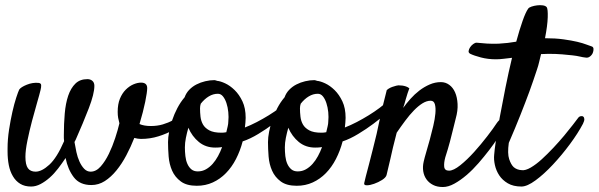

<svg xmlns="http://www.w3.org/2000/svg" viewBox="-20 -712 2357 756"><path d="M508.8 -168.9Q495.1 -133.8 477.5 -100.6Q460 -67.4 438.5 -41Q417 -14.6 392.6 1Q368.2 16.6 339.8 16.6Q293.9 16.6 270.5 -14.2Q247.1 -44.9 238.3 -89.8Q224.6 -69.3 209 -48.8Q193.4 -28.3 175.8 -12.7Q158.2 2.9 139.6 12.7Q121.1 22.5 102.5 22.5Q77.1 22.5 59.6 11.7Q42 1 30.8 -18.1Q19.5 -37.1 14.6 -62Q9.8 -86.9 9.8 -115.2V-127Q9.8 -163.1 15.6 -201.2Q21.5 -239.3 28.8 -271.5Q36.1 -303.7 43.9 -327.6Q51.8 -351.6 55.7 -359.4Q62.5 -369.1 85.4 -378.4Q108.4 -387.7 130.9 -385.7Q141.6 -384.8 142.1 -377Q142.6 -369.1 139.6 -357.4Q135.7 -340.8 126 -307.6Q116.2 -274.4 106 -235.4Q95.7 -196.3 87.9 -158.2Q80.1 -120.1 80.1 -94.7Q80.1 -63.5 89.8 -49.8Q99.6 -36.1 120.1 -36.1Q144.5 -36.1 174.3 -63.5Q204.1 -90.8 232.4 -156.2Q231.4 -162.1 231.4 -168Q231.4 -173.8 231.4 -180.7Q231.4 -224.6 234.9 -264.6Q238.3 -304.7 248.5 -335Q258.8 -365.2 276.9 -382.8Q294.9 -400.4 324.2 -400.4Q335.9 -400.4 343.8 -393.6Q351.6 -386.7 351.6 -374Q351.6 -342.8 329.6 -285.6Q307.6 -228.5 277.3 -160.2Q274.4 -156.2 273.4 -152.3Q276.4 -133.8 280.8 -113.3Q285.2 -92.8 293 -75.7Q300.8 -58.6 311.5 -47.4Q322.3 -36.1 336.9 -36.1Q358.4 -36.1 376.5 -56.6Q394.5 -77.1 408.7 -106.4Q422.9 -135.7 433.6 -168.5Q444.3 -201.2 450.2 -226.6Q447.3 -237.3 445.3 -247.6Q443.4 -257.8 443.4 -271.5Q443.4 -301.8 452.1 -323.2Q460.9 -344.7 475.1 -358.9Q489.3 -373 505.4 -379.9Q521.5 -386.7 535.2 -386.7Q559.6 -386.7 559.6 -365.2Q559.6 -349.6 551.8 -311Q543.9 -272.5 529.3 -223.6Q546.9 -215.8 574.2 -215.8Q599.6 -215.8 621.1 -222.2Q642.6 -228.5 660.2 -238.3Q677.7 -248 692.4 -259.8Q707 -271.5 720.7 -282.2Q731.4 -290 738.3 -283.2Q745.1 -276.4 736.3 -261.7Q728.5 -249 709.5 -232.4Q690.4 -215.8 663.6 -200.7Q636.7 -185.5 604 -175.3Q571.3 -165 535.2 -165Q529.3 -165 522.5 -166Q515.6 -167 508.8 -168.9Z M935.5 -155.3Q925.8 -118.2 909.2 -85.9Q892.6 -53.7 869.6 -30.3Q846.7 -6.8 817.9 6.3Q789.1 19.5 754.9 19.5Q714.8 19.5 691.9 2.4Q668.9 -14.6 657.7 -40Q646.5 -65.4 644 -95.7Q641.6 -126 641.6 -152.3Q641.6 -170.9 646 -193.4Q650.4 -215.8 658.2 -239.3Q666 -262.7 678.2 -286.1Q690.4 -309.6 707 -329.1Q712.9 -345.7 725.1 -358.4Q737.3 -371.1 753.4 -379.4Q769.5 -387.7 788.1 -392.1Q806.6 -396.5 824.2 -396.5Q827.1 -396.5 829.6 -395.5Q832 -394.5 835 -393.6Q847.7 -392.6 866.7 -383.8Q885.7 -375 903.8 -357.4Q921.9 -339.8 934.6 -313Q947.3 -286.1 947.3 -248Q947.3 -240.2 946.3 -229Q945.3 -217.8 944.3 -210Q966.8 -218.8 991.2 -231.4Q1015.6 -244.1 1038.6 -258.3Q1061.5 -272.5 1081.1 -287.1Q1100.6 -301.8 1112.3 -313.5Q1122.1 -322.3 1128.9 -323.2Q1135.7 -324.2 1138.7 -319.3Q1141.6 -314.5 1139.6 -305.7Q1137.7 -296.9 1128.9 -286.1Q1124 -280.3 1104 -262.7Q1084 -245.1 1056.6 -224.6Q1029.3 -204.1 997.1 -184.6Q964.8 -165 935.5 -155.3ZM770.5 -303.7Q767.6 -294.9 767.6 -285.2Q767.6 -269.5 769.5 -252.4Q771.5 -235.4 779.3 -221.7Q787.1 -208 804.2 -198.7Q821.3 -189.5 851.6 -189.5Q856.4 -189.5 861.3 -189.9Q866.2 -190.4 871.1 -191.4Q874 -204.1 876.5 -214.4Q878.9 -224.6 878.9 -232.4Q880.9 -251 878.9 -270.5Q877 -290 871.6 -306.2Q866.2 -322.3 857.9 -332.5Q849.6 -342.8 837.9 -342.8Q819.3 -342.8 802.2 -332.5Q785.2 -322.3 770.5 -303.7ZM708 -131.8Q708 -114.3 710 -97.2Q711.9 -80.1 717.8 -66.9Q723.6 -53.7 733.4 -45.4Q743.2 -37.1 758.8 -37.1Q776.4 -37.1 791 -45.4Q805.7 -53.7 817.4 -66.9Q829.1 -80.1 838.4 -97.2Q847.7 -114.3 854.5 -132.8Q847.7 -131.8 841.3 -131.3Q835 -130.9 827.1 -130.9Q790 -130.9 763.2 -152.8Q736.3 -174.8 721.7 -209Q715.8 -188.5 711.9 -168.9Q708 -149.4 708 -131.8Z M1329.1 -155.3Q1319.3 -118.2 1302.7 -85.9Q1286.1 -53.7 1263.2 -30.3Q1240.2 -6.8 1211.4 6.3Q1182.6 19.5 1148.4 19.5Q1108.4 19.5 1085.4 2.4Q1062.5 -14.6 1051.3 -40Q1040 -65.4 1037.6 -95.7Q1035.2 -126 1035.2 -152.3Q1035.2 -170.9 1039.6 -193.4Q1043.9 -215.8 1051.8 -239.3Q1059.6 -262.7 1071.8 -286.1Q1084 -309.6 1100.6 -329.1Q1106.4 -345.7 1118.7 -358.4Q1130.9 -371.1 1147 -379.4Q1163.1 -387.7 1181.6 -392.1Q1200.2 -396.5 1217.8 -396.5Q1220.7 -396.5 1223.1 -395.5Q1225.6 -394.5 1228.5 -393.6Q1241.2 -392.6 1260.3 -383.8Q1279.3 -375 1297.4 -357.4Q1315.4 -339.8 1328.1 -313Q1340.8 -286.1 1340.8 -248Q1340.8 -240.2 1339.8 -229Q1338.9 -217.8 1337.9 -210Q1360.4 -218.8 1384.8 -231.4Q1409.2 -244.1 1432.1 -258.3Q1455.1 -272.5 1474.6 -287.1Q1494.1 -301.8 1505.9 -313.5Q1515.6 -322.3 1522.5 -323.2Q1529.3 -324.2 1532.2 -319.3Q1535.2 -314.5 1533.2 -305.7Q1531.2 -296.9 1522.5 -286.1Q1517.6 -280.3 1497.6 -262.7Q1477.5 -245.1 1450.2 -224.6Q1422.9 -204.1 1390.6 -184.6Q1358.4 -165 1329.1 -155.3ZM1164.1 -303.7Q1161.1 -294.9 1161.1 -285.2Q1161.1 -269.5 1163.1 -252.4Q1165 -235.4 1172.9 -221.7Q1180.7 -208 1197.8 -198.7Q1214.8 -189.5 1245.1 -189.5Q1250 -189.5 1254.9 -189.9Q1259.8 -190.4 1264.6 -191.4Q1267.6 -204.1 1270 -214.4Q1272.5 -224.6 1272.5 -232.4Q1274.4 -251 1272.5 -270.5Q1270.5 -290 1265.1 -306.2Q1259.8 -322.3 1251.5 -332.5Q1243.2 -342.8 1231.4 -342.8Q1212.9 -342.8 1195.8 -332.5Q1178.7 -322.3 1164.1 -303.7ZM1101.6 -131.8Q1101.6 -114.3 1103.5 -97.2Q1105.5 -80.1 1111.3 -66.9Q1117.2 -53.7 1127 -45.4Q1136.7 -37.1 1152.3 -37.1Q1169.9 -37.1 1184.6 -45.4Q1199.2 -53.7 1210.9 -66.9Q1222.7 -80.1 1231.9 -97.2Q1241.2 -114.3 1248 -132.8Q1241.2 -131.8 1234.9 -131.3Q1228.5 -130.9 1220.7 -130.9Q1183.6 -130.9 1156.7 -152.8Q1129.9 -174.8 1115.2 -209Q1109.4 -188.5 1105.5 -168.9Q1101.6 -149.4 1101.6 -131.8Z M1723.6 24.4Q1701.2 24.4 1685.1 16.1Q1668.9 7.8 1659.2 -5.9Q1649.4 -19.5 1646.5 -37.6Q1643.6 -55.7 1648.4 -76.2Q1651.4 -89.8 1658.2 -112.8Q1665 -135.7 1672.4 -162.6Q1679.7 -189.5 1686 -216.3Q1692.4 -243.2 1694.3 -265.1Q1696.3 -287.1 1692.4 -301.3Q1688.5 -315.4 1675.8 -315.4Q1660.2 -315.4 1643.6 -305.2Q1627 -294.9 1609.9 -277.3Q1592.8 -259.8 1575.7 -236.8Q1558.6 -213.9 1542 -189.5Q1533.2 -156.2 1527.3 -131.3Q1521.5 -106.4 1517.1 -86.4Q1512.7 -66.4 1508.8 -51.3Q1504.9 -36.1 1502 -22.5Q1499 -12.7 1484.4 -3.4Q1469.7 5.9 1453.1 11.7Q1436.5 17.6 1424.3 17.6Q1412.1 17.6 1414.1 8.8Q1415 2.9 1420.4 -17.6Q1425.8 -38.1 1433.1 -65.9Q1440.4 -93.8 1448.2 -125Q1456.1 -156.2 1462.9 -184.6Q1467.8 -207 1473.6 -234.4Q1478.5 -257.8 1485.8 -289.1Q1493.2 -320.3 1502.9 -357.4Q1509.8 -363.3 1517.1 -366.7Q1524.4 -370.1 1532.2 -372.1Q1540 -375 1548.8 -376Q1556.6 -376 1564.5 -375Q1571.3 -374 1578.6 -371.6Q1585.9 -369.1 1591.8 -364.3Q1588.9 -357.4 1585 -345.2Q1581.1 -333 1577.1 -319.3Q1573.2 -303.7 1567.4 -287.1Q1580.1 -304.7 1596.2 -322.8Q1612.3 -340.8 1631.3 -355.5Q1650.4 -370.1 1671.9 -379.4Q1693.4 -388.7 1715.8 -388.7Q1734.4 -388.7 1749 -377.9Q1763.7 -367.2 1772 -348.1Q1780.3 -329.1 1781.7 -302.7Q1783.2 -276.4 1774.4 -245.1L1763.7 -202.1Q1758.8 -181.6 1751.5 -153.8Q1744.1 -126 1733.4 -92.8Q1727.5 -71.3 1729 -55.7Q1730.5 -40 1748 -40Q1765.6 -40 1792.5 -61.5Q1819.3 -83 1846.7 -113.3Q1874 -143.6 1898.4 -175.3Q1922.9 -207 1935.5 -226.6Q1944.3 -239.3 1952.1 -243.2Q1960 -247.1 1964.4 -244.1Q1968.8 -241.2 1968.8 -231Q1968.8 -220.7 1960.9 -205.1Q1954.1 -191.4 1939.9 -168.9Q1925.8 -146.5 1906.2 -121.1Q1886.7 -95.7 1864.3 -69.8Q1841.8 -43.9 1817.4 -22.9Q1793 -2 1769 11.2Q1745.1 24.4 1723.6 24.4Z M2255.9 -247.1Q2259.8 -252.9 2266.1 -254.4Q2272.5 -255.9 2276.4 -252.9Q2280.3 -250 2280.8 -243.2Q2281.2 -236.3 2275.4 -224.6Q2255.9 -187.5 2224.1 -144.5Q2192.4 -101.6 2157.2 -64Q2122.1 -26.4 2088.9 -2Q2055.7 22.5 2033.2 22.5Q2001 22.5 1979.5 9.8Q1958 -2.9 1945.8 -21.5Q1933.6 -40 1928.7 -62Q1923.8 -84 1925.8 -102.5Q1926.8 -118.2 1932.6 -158.7Q1938.5 -199.2 1948.2 -252.4Q1958 -305.7 1970.2 -366.7Q1982.4 -427.7 1996.1 -484.4Q1979.5 -482.4 1962.9 -480.5Q1946.3 -478.5 1932.6 -478.5Q1901.4 -478.5 1873.5 -485.8Q1845.7 -493.2 1832 -500Q1824.2 -503.9 1825.2 -511.2Q1826.2 -518.6 1831.1 -525.9Q1835.9 -533.2 1843.3 -538.6Q1850.6 -543.9 1856.4 -543.9Q1875 -542 1896.5 -540.5Q1918 -539.1 1943.4 -540Q1961.9 -541 1979 -543Q1996.1 -544.9 2012.7 -547.9Q2025.4 -594.7 2037.6 -629.4Q2049.8 -664.1 2059.6 -677.7Q2062.5 -682.6 2072.8 -686Q2083 -689.5 2094.7 -690.9Q2106.4 -692.4 2117.2 -690.9Q2127.9 -689.5 2132.8 -683.6Q2137.7 -675.8 2136.7 -643.6Q2135.7 -611.3 2126 -561.5Q2167 -561.5 2198.7 -557.1Q2230.5 -552.7 2252.9 -547.4Q2275.4 -542 2289.1 -536.6Q2302.7 -531.2 2309.6 -529.3Q2316.4 -527.3 2316.9 -519.5Q2317.4 -511.7 2314 -503.4Q2310.5 -495.1 2302.7 -489.3Q2294.9 -483.4 2285.2 -485.4Q2275.4 -486.3 2263.2 -489.3Q2251 -492.2 2233.9 -494.1Q2216.8 -496.1 2193.4 -498Q2169.9 -500 2138.7 -500Q2132.8 -500 2125.5 -499.5Q2118.2 -499 2110.4 -499Q2106.4 -483.4 2103 -468.3Q2099.6 -453.1 2093.8 -436.5Q2081.1 -397.5 2064.5 -351.6Q2049.8 -311.5 2029.3 -259.8Q2008.8 -208 1983.4 -149.4Q1977.5 -107.4 1984.9 -85.4Q1992.2 -63.5 2002.9 -53.7Q2015.6 -43 2034.2 -42Q2048.8 -40 2069.8 -52.2Q2090.8 -64.5 2113.3 -85Q2135.7 -105.5 2158.7 -129.9Q2181.6 -154.3 2201.2 -177.7Q2220.7 -201.2 2235.4 -220.2Q2250 -239.3 2255.9 -247.1Z"/></svg>

Font: Satisfy
Style: Regular
Weight: 400
Designer: Font Diner, Inc
Foundry: Font Diner, Inc
Version: Version 1.001